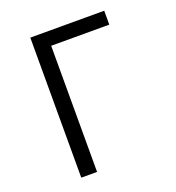

<svg xmlns="http://www.w3.org/2000/svg" viewBox="-133 -841 866 947"><g transform="rotate(-20 300.0 -367.5)"><path d="M132 0V-735H520V-662H215V0Z"/></g></svg>

Font: Nova
Style: Regular
Weight: 400
Monospace: yes
Designer: Belleve Invis
Foundry: Belleve Invis
Version: Version 24.1.4; ttfautohint (v1.8.4)